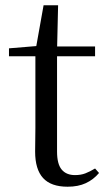

<svg xmlns="http://www.w3.org/2000/svg" viewBox="-20 -692 407 727"><path d="M155 -479V-516H340V-479ZM236 15Q173 15 143 -18Q113 -51 113 -118Q113 -142 113.5 -161Q114 -180 114 -207V-479H14V-509L135 -519L115 -504L145 -672H200L196 -501V-489V-118Q196 -71 213.5 -50Q231 -29 264 -29Q286 -29 303 -35.5Q320 -42 340 -54L355 -37Q334 -12 305 1.5Q276 15 236 15Z"/></svg>

Font: Noto Serif TC ExtraLight
Style: Regular
Weight: 400
Version: Version 2.002-H1;hotconv 1.1.0;makeotfexe 2.6.0